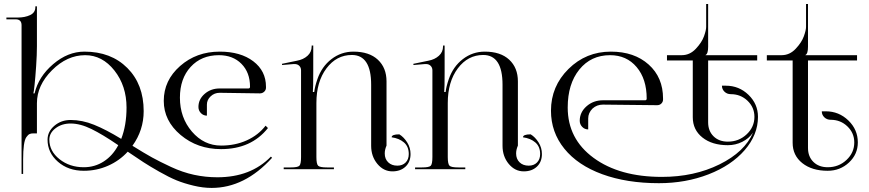

<svg xmlns="http://www.w3.org/2000/svg" viewBox="-20 -839 4308 952"><path d="M224.6 -146.5Q224.6 -89.8 274.9 -49.8Q325.2 -9.8 395.5 -9.8Q450.2 -9.8 494.6 -38.6Q539.1 -67.4 566.4 -119.1Q489.3 -171.9 433.6 -199.2Q377.9 -226.6 330.1 -226.6Q286.1 -226.6 255.4 -203.1Q224.6 -179.7 224.6 -146.5ZM163.1 -177.7H145.5Q133.8 -177.7 126.5 -174.3Q119.1 -170.9 110.8 -159.2Q102.5 -147.5 98.6 -119.6Q94.7 -91.8 94.7 -48.8V23.4H86.9V-104.5V-713.9Q86.9 -743.2 57.6 -743.2H11.7V-752H67.4Q103.5 -752 129.4 -764.2Q155.3 -776.4 155.3 -803.7V-807.6H163.1V-724.6V-610.4Q163.1 -568.4 159.2 -511.2Q155.3 -454.1 151.4 -418Q147.5 -381.8 145.5 -376Q148.4 -376 151.4 -376Q170.9 -459 243.7 -521Q316.4 -583 398.4 -583Q530.3 -583 611.3 -502Q692.4 -420.9 692.4 -288.1Q692.4 -193.4 636.7 -116.2Q696.3 -79.1 733.4 -58.6Q770.5 -38.1 828.1 -11.2Q885.7 15.6 942.4 27.8Q999 40 1057.6 40Q1223.6 40 1323.2 -62.5L1329.1 -56.6Q1193.4 92.8 1029.3 92.8Q986.3 92.8 939.5 81.5Q892.6 70.3 855.5 55.2Q818.4 40 769.5 12.2Q720.7 -15.6 691.4 -34.7Q662.1 -53.7 613.3 -86.9Q572.3 -42 515.6 -17.1Q459 7.8 395.5 7.8Q318.4 7.8 267.1 -37.1Q215.8 -82 215.8 -146.5Q215.8 -186.5 249.5 -215.3Q283.2 -244.1 330.1 -244.1Q387.7 -244.1 446.8 -220.2Q505.9 -196.3 581.1 -150.4Q607.4 -217.8 607.4 -305.7Q607.4 -413.1 547.4 -489.3Q487.3 -565.4 402.3 -565.4Q312.5 -565.4 237.8 -490.7Q163.1 -416 163.1 -327.1Z M1069.3 -378.9Q1043 -378.9 1024.4 -361.3Q1005.9 -343.8 1005.9 -320.3V-265.6Q988.3 -265.6 976.1 -278.3Q963.9 -291 963.9 -308.6Q963.9 -346.7 994.6 -373.5Q1025.4 -400.4 1069.3 -400.4H1211.9Q1219.7 -400.4 1219.7 -409.2Q1219.7 -479.5 1177.2 -522.5Q1134.8 -565.4 1065.4 -565.4Q978.5 -565.4 925.3 -507.3Q872.1 -449.2 872.1 -354.5Q872.1 -255.9 931.6 -186.5Q991.2 -117.2 1076.2 -117.2Q1146.5 -117.2 1203.6 -143.1Q1260.7 -168.9 1296.9 -215.8L1308.6 -204.1Q1225.6 -99.6 1076.2 -99.6Q959 -99.6 875.5 -169.9Q792 -240.2 792 -338.9Q792 -440.4 873 -511.7Q954.1 -583 1069.3 -583Q1172.9 -583 1235.8 -535.2Q1298.8 -487.3 1298.8 -409.2V-404.3Q1298.8 -392.6 1290 -384.3Q1281.2 -376 1268.6 -376Z M1386.7 0V-8.8H1420.9Q1456.1 -8.8 1464.4 -17.1Q1472.7 -25.4 1472.7 -60.5V-490.2Q1472.7 -503.9 1463.9 -512.7Q1455.1 -521.5 1440.4 -521.5Q1438.5 -521.5 1436.5 -521.5L1378.9 -516.6L1377.9 -522.5L1453.1 -538.1Q1484.4 -543.9 1504.9 -562.5Q1525.4 -581.1 1525.4 -609.4V-613.3H1533.2V-485.4Q1533.2 -400.4 1531.2 -382.8H1538.1Q1541 -409.2 1553.7 -446.3Q1575.2 -508.8 1623.5 -545.9Q1671.9 -583 1732.4 -583Q1810.5 -583 1853.5 -543Q1896.5 -502.9 1896.5 -435.5V-117.2Q1887.7 -96.7 1887.7 -78.1Q1887.7 -50.8 1904.8 -34.2Q1921.9 -17.6 1950.2 -17.6Q1975.6 -17.6 1991.2 -33.2Q2006.8 -48.8 2006.8 -75.2Q2006.8 -112.3 1982.9 -132.8Q1959 -153.3 1921.9 -158.2Q1921.9 -172.9 1960 -172.9Q1982.4 -159.2 1999 -132.8Q2015.6 -106.4 2015.6 -75.2Q2015.6 -36.1 1990.7 -12.7Q1965.8 10.7 1925.8 10.7Q1881.8 10.7 1851.1 -26.4Q1820.3 -63.5 1820.3 -116.2V-418.9Q1820.3 -566.4 1724.6 -566.4Q1648.4 -566.4 1598.6 -500Q1548.8 -433.6 1548.8 -328.1V-60.5Q1548.8 -25.4 1557.6 -17.1Q1566.4 -8.8 1601.6 -8.8H1635.7V0Z M2038.1 0V-8.8H2072.3Q2107.4 -8.8 2115.7 -17.1Q2124 -25.4 2124 -60.5V-490.2Q2124 -503.9 2115.2 -512.7Q2106.4 -521.5 2091.8 -521.5Q2089.8 -521.5 2087.9 -521.5L2030.3 -516.6L2029.3 -522.5L2104.5 -538.1Q2135.7 -543.9 2156.2 -562.5Q2176.8 -581.1 2176.8 -609.4V-613.3H2184.6V-485.4Q2184.6 -400.4 2182.6 -382.8H2189.5Q2192.4 -409.2 2205.1 -446.3Q2226.6 -508.8 2274.9 -545.9Q2323.2 -583 2383.8 -583Q2461.9 -583 2504.9 -543Q2547.9 -502.9 2547.9 -435.5V-117.2Q2539.1 -96.7 2539.1 -78.1Q2539.1 -50.8 2556.2 -34.2Q2573.2 -17.6 2601.6 -17.6Q2627 -17.6 2642.6 -33.2Q2658.2 -48.8 2658.2 -75.2Q2658.2 -112.3 2634.3 -132.8Q2610.4 -153.3 2573.2 -158.2Q2573.2 -172.9 2611.3 -172.9Q2633.8 -159.2 2650.4 -132.8Q2667 -106.4 2667 -75.2Q2667 -36.1 2642.1 -12.7Q2617.2 10.7 2577.1 10.7Q2533.2 10.7 2502.4 -26.4Q2471.7 -63.5 2471.7 -116.2V-418.9Q2471.7 -566.4 2376 -566.4Q2299.8 -566.4 2250 -500Q2200.2 -433.6 2200.2 -328.1V-60.5Q2200.2 -25.4 2209 -17.1Q2217.8 -8.8 2252.9 -8.8H2287.1V0Z M2711.9 -290Q2711.9 -411.1 2798.8 -497.1Q2885.7 -583 3008.8 -583Q3125 -583 3196.3 -519Q3267.6 -455.1 3267.6 -350.6V-345.7Q3267.6 -334 3259.3 -325.7Q3251 -317.4 3238.3 -317.4H3237.3L2969.7 -320.3Q2939.5 -320.3 2918 -300.8Q2896.5 -279.3 2896.5 -252V-197.3Q2878.9 -197.3 2866.7 -210Q2854.5 -222.7 2854.5 -240.2Q2854.5 -282.2 2888.2 -312Q2921.9 -341.8 2969.7 -341.8H3178.7Q3186.5 -341.8 3186.5 -350.6Q3186.5 -447.3 3136.7 -506.3Q3086.9 -565.4 3004.9 -565.4Q2910.2 -565.4 2852.5 -494.1Q2794.9 -422.9 2794.9 -305.7Q2794.9 -150.4 2923.3 -56.2Q3051.8 38.1 3261.7 38.1Q3421.9 38.1 3547.4 -23.9Q3672.9 -85.9 3713.9 -181.6Q3693.4 -152.3 3660.2 -135.7Q3627 -119.1 3588.9 -119.1Q3510.7 -119.1 3462.9 -157.2Q3415 -195.3 3415 -257.8V-539.1H3287.1V-565.4H3360.4Q3400.4 -565.4 3430.2 -597.2Q3460 -628.9 3470.7 -659.2Q3481.4 -689.5 3481.4 -705.1V-819.3H3491.2V-607.4Q3491.2 -572.3 3478.5 -566.4V-565.4H3734.4V-539.1H3491.2V-232.4Q3491.2 -189.5 3518.1 -163.1Q3544.9 -136.7 3588.9 -136.7Q3643.6 -136.7 3682.1 -172.9Q3720.7 -209 3720.7 -259.8Q3720.7 -306.6 3686.5 -339.4Q3652.3 -372.1 3603.5 -372.1Q3585 -372.1 3572.3 -384.3Q3559.6 -396.5 3559.6 -414.1H3579.1Q3644.5 -414.1 3691.4 -368.7Q3738.3 -323.2 3738.3 -259.8Q3738.3 -170.9 3672.4 -94.7Q3606.4 -18.6 3493.2 25.4Q3379.9 69.3 3247.1 69.3Q3087.9 69.3 2966.3 24.9Q2844.7 -19.5 2778.3 -101.6Q2711.9 -183.6 2711.9 -290Z M4233.4 -132.8Q4233.4 -74.2 4189.5 -33.2Q4145.5 7.8 4084 7.8Q4005.9 7.8 3958 -30.3Q3910.2 -68.4 3910.2 -130.9V-539.1H3782.2V-565.4H3855.5Q3895.5 -565.4 3925.3 -597.2Q3955.1 -628.9 3965.8 -659.2Q3976.6 -689.5 3976.6 -705.1V-819.3H3986.3V-607.4Q3986.3 -572.3 3973.6 -566.4V-565.4H4229.5V-539.1H3986.3V-105.5Q3986.3 -62.5 4013.2 -36.1Q4040 -9.8 4084 -9.8Q4138.7 -9.8 4177.2 -45.9Q4215.8 -82 4215.8 -132.8Q4215.8 -179.7 4181.6 -212.4Q4147.5 -245.1 4098.6 -245.1Q4080.1 -245.1 4067.4 -257.3Q4054.7 -269.5 4054.7 -287.1H4074.2Q4139.6 -287.1 4186.5 -241.7Q4233.4 -196.3 4233.4 -132.8Z"/></svg>

Font: FoglihtenNo07
Style: Regular
Weight: 500
Designer: gluk (gluksza@wp.pl)
Foundry: gluk (gluksza@wp.pl)
Version: Version 0.871